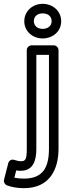

<svg xmlns="http://www.w3.org/2000/svg" viewBox="-91 -753 374 1004"><path d="M99 27V-466H165V25C165 123 133 181 34 181C13 181 -3 179 -16 176L-6 138C4 140 9 140 18 140C83 140 99 85 99 27ZM49 27C49 83 41 90 18 90C7 90 -4 87 -17 83C-32 78 -45 88 -48 101L-70 187C-73 198 -67 211 -55 216C-34 224 -5 231 34 231C167 231 215 135 215 25V-491C215 -502 205 -516 190 -516H74C63 -516 49 -506 49 -491ZM132 -602C103 -602 86 -620 86 -642C86 -666 103 -683 132 -683C162 -683 179 -666 179 -642C179 -620 162 -602 132 -602ZM132 -552C184 -552 229 -588 229 -642C229 -696 184 -733 132 -733C81 -733 36 -696 36 -642C36 -588 81 -552 132 -552Z"/></svg>

Font: Falling Sky
Style: Ou
Weight: 400
Designer: Paul D. Hunt
Foundry: Adobe Systems Incorporated
Version: Version 1.02